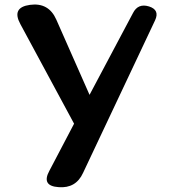

<svg xmlns="http://www.w3.org/2000/svg" viewBox="-20 -806 743 832"><path d="M234 5Q158 0 194 -66L301 -270L68 -702Q29 -774 110 -785Q191 -796 224 -721L368 -395L556 -749Q578 -793 626 -778Q673 -763 652 -718L340 -57Q309 11 234 5Z"/></svg>

Font: MaokenZhuyuanTi
Style: Regular
Weight: 400
Designer: Fontworks Inc & LongZhuTi team: ZERO子、时光羊、荆南、频凡、刘鹏、Little White Dog、帆影Magmeta、奈白不弍、白日月球、ChaoTawei、雨三（排名不分先后）
Version: Version 1.000; 20230222